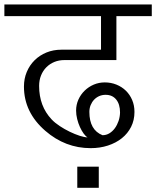

<svg xmlns="http://www.w3.org/2000/svg" viewBox="-20 -707 713 877"><path d="M673.3 -633.3H511.7V-432.6H273.9Q249.5 -432.6 228.5 -424.1Q207.5 -415.5 191.9 -399.9Q176.3 -384.3 167.5 -362.5Q158.7 -340.8 158.7 -314.5Q158.7 -222.2 215.8 -161.6Q230.5 -146 252.7 -131.3Q274.9 -116.7 298.6 -105.2Q322.3 -93.8 344.2 -86.7Q366.2 -79.6 379.9 -79.6Q371.6 -84 362.3 -96.7Q353 -109.4 345.2 -126.5Q337.4 -143.6 332.5 -163.3Q327.6 -183.1 327.6 -202.1Q327.6 -228.5 338.1 -252Q348.6 -275.4 366.7 -293Q384.8 -310.5 408.4 -320.6Q432.1 -330.6 458.5 -330.6Q486.8 -330.6 511.7 -320.6Q536.6 -310.5 554.9 -292.7Q573.2 -274.9 583.7 -250.2Q594.2 -225.6 594.2 -195.8Q594.2 -158.2 578.9 -127.7Q563.5 -97.2 536.6 -75.7Q509.8 -54.2 473.1 -42.2Q436.5 -30.3 394 -30.3Q278.3 -30.3 187 -109.4Q89.4 -193.8 89.4 -311.5Q89.4 -347.7 102.3 -378.4Q115.2 -409.2 138.2 -431.9Q161.1 -454.6 192.4 -467.3Q223.6 -480 260.3 -480H441.4V-633.3H0V-686.5H673.3ZM528.3 -192.9Q528.3 -231 510.7 -252.4Q493.2 -273.9 462.4 -273.9Q446.8 -273.9 433.3 -268.1Q419.9 -262.2 409.9 -251.7Q399.9 -241.2 394 -226.8Q388.2 -212.4 388.2 -195.8Q388.2 -113.3 448.2 -89.4Q465.3 -89.4 479.7 -98.1Q494.1 -106.9 504.6 -121.3Q515.1 -135.7 521.5 -154.3Q527.8 -172.9 528.3 -192.9ZM431.2 150.9H333V54.2H431.2Z"/></svg>

Font: SakalBharati
Style: Regular
Weight: 400
Designer: CDAC GIST
Foundry: CDAC
Version: 13.02